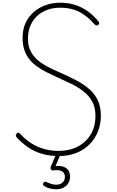

<svg xmlns="http://www.w3.org/2000/svg" viewBox="-20 -1135 864 1420"><path d="M414 19Q365 19 321 10Q277 1 238.5 -17Q200 -35 167 -60.5Q134 -86 104 -118Q96 -129 97 -135.5Q98 -142 105 -149Q112 -155 117.5 -153.5Q123 -152 132 -142Q167 -104 210.5 -76Q254 -48 305 -33.5Q356 -19 414 -19Q476 -19 526 -38Q576 -57 612 -91.5Q648 -126 667 -172.5Q686 -219 686 -277Q686 -340 662 -384Q638 -428 596.5 -460Q555 -492 505.5 -516Q456 -540 404 -563Q364 -581 326.5 -600Q289 -619 256.5 -641.5Q224 -664 199.5 -694Q175 -724 161 -763Q147 -802 147 -856Q147 -917 169 -965Q191 -1013 230 -1046.5Q269 -1080 319 -1097.5Q369 -1115 425 -1115Q490 -1115 542.5 -1096.5Q595 -1078 636 -1046.5Q677 -1015 708 -977Q712 -971 713.5 -964.5Q715 -958 706 -950Q699 -945 692.5 -947Q686 -949 679 -955Q647 -992 610 -1020Q573 -1048 527.5 -1063Q482 -1078 425 -1078Q369 -1078 325 -1060.5Q281 -1043 250.5 -1013Q220 -983 203.5 -942Q187 -901 187 -852Q186 -797 206 -757.5Q226 -718 259.5 -690Q293 -662 334.5 -640.5Q376 -619 420 -600Q477 -575 531.5 -547.5Q586 -520 630 -485Q674 -450 700 -400Q726 -350 726 -279Q726 -217 704.5 -163Q683 -109 642 -67.5Q601 -26 543.5 -3.5Q486 19 414 19ZM395 265Q378 265 353.5 260Q329 255 306 241Q299 236 298 230Q297 224 301 217Q305 211 310 209.5Q315 208 322 211Q339 218 357 224.5Q375 231 395 231Q426 231 443 214.5Q460 198 460 172Q460 145 438.5 132Q417 119 376 125Q369 126 364.5 124.5Q360 123 357 119Q353 112 353.5 106.5Q354 101 358 92L397 0H430L385 107L375 97Q408 89 436 94.5Q464 100 481 119Q498 138 498 172Q498 199 485 220Q472 241 449 253Q426 265 395 265Z"/></svg>

Font: Playwrite FR Moderne Thin
Style: Regular
Weight: 250
Version: Version 1.002